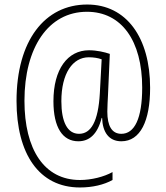

<svg xmlns="http://www.w3.org/2000/svg" viewBox="-20 -735 734 848"><path d="M643 -347C643 -568 539 -715 365 -715C178 -715 53 -556 53 -289C53 -56 152 93 333 93C389 93 439 81 477 60V25C439 46 384 60 333 60C175 60 88 -75 88 -290C88 -524 193 -683 364 -683C517 -683 608 -555 608 -348C608 -211 574 -144 516 -144C474 -144 454 -179 454 -242C454 -263 456 -295 457 -316L465 -497C442 -505 407 -513 373 -513C279 -513 216 -430 216 -288C216 -171 257 -111 326 -111C373 -111 410 -140 429 -214H431C433 -151 461 -111 516 -111C600 -111 643 -201 643 -347ZM251 -288C251 -411 301 -482 372 -482C393 -482 413 -479 429 -473L421 -324C414 -196 381 -144 329 -144C278 -144 251 -196 251 -288Z"/></svg>

Font: Noto Sans Tamil Condensed ExtraLight
Style: Regular
Weight: 200
Width: 3
Designer: Jelle Bosma - Monotype Design Team
Foundry: Monotype Imaging Inc.
Version: Version 2.004